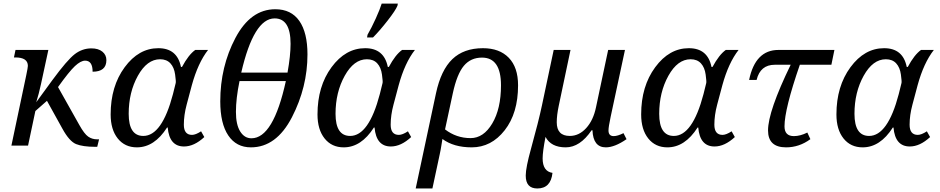

<svg xmlns="http://www.w3.org/2000/svg" viewBox="-20 -816 5267 1076"><path d="M499 -414.1Q499 -476.1 457 -476.1Q432.6 -476.1 399.9 -445.6Q367.2 -415 305.2 -328.1L424.8 -115.2Q452.6 -65.4 474.4 -50.3Q496.1 -35.2 523.9 -35.2H535.2L524.9 6.8H515.1Q444.3 6.8 406.5 -8.5Q368.7 -23.9 330.1 -94.2L243.2 -251L178.2 -193.8L137.2 0H43.9L127 -394Q136.2 -438 136.2 -446.8Q136.2 -494.1 65.9 -494.1H58.1L66.9 -536.1H251L210 -346.2Q197.8 -289.6 183.1 -243.2L272.9 -366.2Q356.9 -480.5 399.2 -512.7Q441.4 -544.9 492.2 -544.9Q531.2 -544.9 553.7 -526.6Q576.2 -508.3 576.2 -479Q576.2 -414.1 499 -414.1Z M919.9 -101.1H916Q845.2 9.8 747.1 9.8Q679.7 9.8 639.9 -40Q600.1 -89.8 600.1 -174.8Q600.1 -332.5 678.7 -439.2Q757.3 -545.9 867.2 -545.9Q973.1 -545.9 994.1 -440.9H1000Q1036.6 -509.3 1074.2 -536.1H1146Q1089.4 -463.4 1055.2 -338.9L1025.9 -229Q1010.3 -170.4 1010.3 -117.2Q1010.3 -60.1 1056.2 -60.1Q1076.2 -60.1 1106.9 -80.1L1125 -47.9Q1067.9 4.9 1011.2 4.9Q929.2 4.9 919.9 -101.1ZM949.2 -288.1 964.8 -351.1Q966.8 -358.4 961.4 -398.2Q956.1 -438 935.1 -460.9Q914.1 -483.9 877 -483.9Q804.2 -483.9 752.7 -391.4Q701.2 -298.8 701.2 -178.2Q701.2 -54.2 783.2 -54.2Q887.7 -54.2 949.2 -288.1Z M1214.4 -248Q1214.4 -442.4 1299.3 -603.3Q1384.3 -764.2 1522.9 -764.2Q1611.8 -764.2 1657.5 -698.7Q1703.1 -633.3 1703.1 -511.2Q1703.1 -327.6 1616 -158.9Q1528.8 9.8 1386.2 9.8Q1304.2 9.8 1259.3 -56.9Q1214.4 -123.5 1214.4 -248ZM1332 -409.2H1591.3Q1608.4 -503.9 1608.4 -570.8Q1608.4 -712.9 1519 -712.9Q1402.3 -712.9 1332 -409.2ZM1582 -361.8H1322.3Q1302.2 -264.2 1302.2 -189Q1302.2 -117.2 1326.2 -79.1Q1350.1 -41 1389.2 -41Q1511.7 -41 1582 -361.8Z M2079.1 -101.1H2075.2Q2004.4 9.8 1906.2 9.8Q1838.9 9.8 1799.1 -40Q1759.3 -89.8 1759.3 -174.8Q1759.3 -332.5 1837.9 -439.2Q1916.5 -545.9 2026.4 -545.9Q2132.3 -545.9 2153.3 -440.9H2159.2Q2195.8 -509.3 2233.4 -536.1H2305.2Q2248.5 -463.4 2214.4 -338.9L2185.1 -229Q2169.4 -170.4 2169.4 -117.2Q2169.4 -60.1 2215.3 -60.1Q2235.4 -60.1 2266.1 -80.1L2284.2 -47.9Q2227.1 4.9 2170.4 4.9Q2088.4 4.9 2079.1 -101.1ZM2108.4 -288.1 2124 -351.1Q2126 -358.4 2120.6 -398.2Q2115.2 -438 2094.2 -460.9Q2073.2 -483.9 2036.1 -483.9Q1963.4 -483.9 1911.9 -391.4Q1860.4 -298.8 1860.4 -178.2Q1860.4 -54.2 1942.4 -54.2Q2046.9 -54.2 2108.4 -288.1ZM2039.6 -621.1Q2062.5 -660.6 2085.9 -712.4Q2109.4 -764.2 2119.1 -795.9H2209.5L2207.5 -784.2Q2197.3 -758.3 2152.1 -700.4Q2106.9 -642.6 2070.3 -606H2037.1Z M2459.5 -37.1Q2457 -23.4 2453.6 -1Q2450.2 22 2444.3 48.8L2403.3 240.2H2309.6L2423.3 -293Q2451.2 -423.3 2515.1 -484.6Q2579.1 -545.9 2686.5 -545.9Q2779.3 -545.9 2831.3 -492.2Q2883.3 -438.5 2883.3 -337.9Q2883.3 -181.6 2808.3 -85.9Q2733.4 9.8 2623.5 9.8Q2522.9 9.8 2459.5 -37.1ZM2474.1 -90.8Q2537.6 -42 2617.2 -42Q2689.9 -42 2738.8 -124.3Q2787.6 -206.5 2787.6 -337.9Q2787.6 -493.2 2681.2 -493.2Q2618.2 -493.2 2579.6 -447.3Q2541 -401.4 2517.6 -293Z M3037.1 -48.8Q3021 34.2 3021 71.8Q3021 144.5 3076.2 152.8Q3066.9 240.2 2991.2 240.2Q2926.3 240.2 2926.3 168Q2926.3 123.5 2956.1 16.6Q2998.5 -136.7 3017.1 -225.1L3083 -536.1H3177.2L3111.3 -223.1Q3100.1 -169.9 3100.1 -130.9Q3100.1 -54.2 3173.3 -54.2Q3225.1 -54.2 3265.1 -98.1Q3305.2 -142.1 3320.3 -215.8L3388.2 -536.1H3482.4L3402.3 -162.1Q3390.1 -105 3390.1 -85Q3390.1 -53.2 3419.4 -53.2Q3440.9 -53.2 3474.1 -69.8L3491.2 -36.1Q3424.8 9.8 3375 9.8Q3304.2 9.8 3300.3 -85.9H3295.4Q3230.5 9.8 3150.4 9.8Q3067.9 9.8 3037.1 -48.8Z M3893.1 -101.1H3889.2Q3818.4 9.8 3720.2 9.8Q3652.8 9.8 3613 -40Q3573.2 -89.8 3573.2 -174.8Q3573.2 -332.5 3651.9 -439.2Q3730.5 -545.9 3840.3 -545.9Q3946.3 -545.9 3967.3 -440.9H3973.1Q4009.8 -509.3 4047.4 -536.1H4119.1Q4062.5 -463.4 4028.3 -338.9L3999 -229Q3983.4 -170.4 3983.4 -117.2Q3983.4 -60.1 4029.3 -60.1Q4049.3 -60.1 4080.1 -80.1L4098.1 -47.9Q4041 4.9 3984.4 4.9Q3902.3 4.9 3893.1 -101.1ZM3922.4 -288.1 3938 -351.1Q3939.9 -358.4 3934.6 -398.2Q3929.2 -438 3908.2 -460.9Q3887.2 -483.9 3850.1 -483.9Q3777.3 -483.9 3725.8 -391.4Q3674.3 -298.8 3674.3 -178.2Q3674.3 -54.2 3756.3 -54.2Q3860.8 -54.2 3922.4 -288.1Z M4411.1 -453.1H4322.3Q4240.7 -453.1 4220.2 -368.2H4178.2Q4212.9 -536.1 4342.3 -536.1H4656.2L4639.2 -453.1H4462.4Q4376.5 -204.6 4376.5 -107.9Q4376.5 -53.2 4429.2 -53.2Q4464.8 -53.2 4504.4 -73.2L4521.5 -36.1Q4459 9.8 4385.3 9.8Q4284.2 9.8 4284.2 -85Q4284.2 -191.9 4411.1 -453.1Z M4987.3 -101.1H4983.4Q4912.6 9.8 4814.5 9.8Q4747.1 9.8 4707.3 -40Q4667.5 -89.8 4667.5 -174.8Q4667.5 -332.5 4746.1 -439.2Q4824.7 -545.9 4934.6 -545.9Q5040.5 -545.9 5061.5 -440.9H5067.4Q5104 -509.3 5141.6 -536.1H5213.4Q5156.7 -463.4 5122.6 -338.9L5093.3 -229Q5077.6 -170.4 5077.6 -117.2Q5077.6 -60.1 5123.5 -60.1Q5143.6 -60.1 5174.3 -80.1L5192.4 -47.9Q5135.3 4.9 5078.6 4.9Q4996.6 4.9 4987.3 -101.1ZM5016.6 -288.1 5032.2 -351.1Q5034.2 -358.4 5028.8 -398.2Q5023.4 -438 5002.4 -460.9Q4981.4 -483.9 4944.3 -483.9Q4871.6 -483.9 4820.1 -391.4Q4768.6 -298.8 4768.6 -178.2Q4768.6 -54.2 4850.6 -54.2Q4955.1 -54.2 5016.6 -288.1Z"/></svg>

Font: Droid Serif
Style: Italic
Weight: 400
Italic angle: -12°
Designer: Monotype Design team
Foundry: Monotype Imaging Inc.
Version: Version 1.03